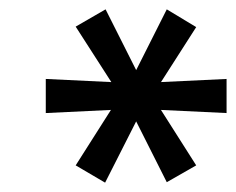

<svg xmlns="http://www.w3.org/2000/svg" viewBox="-20 -737 505 411"><path d="M205 -346 142 -383 231 -523 245 -503 78 -495V-568L245 -560L232 -540L142 -680L206 -717L278 -574H265L337 -717L400 -679L311 -540L297 -560L465 -568V-495L297 -503L311 -523L400 -383L337 -347L265 -490H278Z"/></svg>

Font: Nunito Sans 12pt SemiBold
Style: Italic
Weight: 600
Italic angle: -9°
Designer: Vernon Adams
Foundry: Vernon Adams
Version: Version 3.101;gftools[0.9.27]